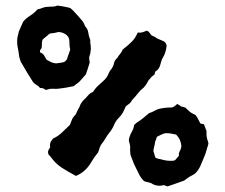

<svg xmlns="http://www.w3.org/2000/svg" viewBox="-20 -638 809 689"><path d="M306 -462Q306 -458 304 -446Q303 -442 301.5 -438.5Q300 -435 300 -430Q300 -426 300.5 -422.5Q301 -419 302 -414Q299 -404 295.5 -393Q292 -382 288 -371Q283 -365 277 -358.5Q271 -352 265 -345Q261 -341 255.5 -337.5Q250 -334 245 -329Q238 -328 230 -326Q222 -324 214 -323Q204 -322 195.5 -320.5Q187 -319 178 -319Q173 -320 168.5 -319.5Q164 -319 159 -319Q155 -318 151 -317Q147 -316 145 -315Q141 -317 137.5 -319.5Q134 -322 129 -322Q128 -322 126 -322Q124 -322 123 -323Q119 -329 112 -332.5Q105 -336 99 -343Q78 -375 59 -409Q55 -414 53 -420.5Q51 -427 49 -434Q48 -443 46.5 -452.5Q45 -462 43 -471Q40 -489 43 -506Q44 -511 45.5 -516Q47 -521 48 -526Q52 -534 55.5 -543Q59 -552 63 -560Q74 -573 88.5 -582Q103 -591 114 -604Q121 -606 125 -607Q129 -608 133 -610Q144 -614 158 -614Q166 -614 172.5 -614.5Q179 -615 186 -618Q195 -617 203.5 -615.5Q212 -614 221 -612Q226 -611 229.5 -610Q233 -609 236 -606Q243 -600 248.5 -593.5Q254 -587 260 -581Q268 -572 275 -563.5Q282 -555 285 -544Q295 -534 296.5 -522.5Q298 -511 302 -500Q304 -497 304 -492.5Q304 -488 304 -484Q305 -479 305.5 -474Q306 -469 306 -462ZM578 -475Q577 -464 574 -453Q571 -442 565 -432Q561 -426 559 -419Q557 -412 555 -405Q551 -389 537 -381Q536 -377 535.5 -375Q535 -373 534 -370Q523 -363 518 -355Q514 -352 512 -348Q510 -344 507 -339Q505 -335 502 -331.5Q499 -328 496 -324Q484 -315 474.5 -302.5Q465 -290 454 -279Q451 -272 444.5 -266.5Q438 -261 431 -256Q430 -253 428.5 -249.5Q427 -246 425 -243Q420 -229 407 -216Q394 -203 388 -187Q382 -173 371 -160Q364 -151 358.5 -141.5Q353 -132 346 -123Q342 -119 338 -109Q337 -105 335.5 -100.5Q334 -96 332 -91Q317 -73 305 -52Q285 -20 253 -7Q250 -7 250 -8Q237 -15 225 -22Q213 -29 202 -36Q193 -42 184.5 -49.5Q176 -57 169 -66Q165 -71 161.5 -75.5Q158 -80 154 -84Q151 -92 153.5 -98Q156 -104 160 -109Q157 -126 167 -136Q171 -143 177 -144Q186 -149 193 -154.5Q200 -160 207 -167Q213 -173 219.5 -179Q226 -185 231 -190Q237 -207 239.5 -212Q242 -217 252 -228Q258 -242 266 -256Q268 -263 271.5 -268Q275 -273 279 -278Q288 -286 295 -294.5Q302 -303 313 -308Q315 -308 317 -313Q323 -322 331.5 -330Q340 -338 348 -345Q364 -358 370 -375Q373 -383 381 -392Q385 -398 388 -406Q390 -422 401 -430Q405 -438 411 -444.5Q417 -451 420 -460Q437 -473 451.5 -487Q466 -501 474 -521Q485 -520 492.5 -522.5Q500 -525 507 -528Q514 -525 517 -520Q520 -515 524 -511Q528 -509 533.5 -506.5Q539 -504 544 -500Q549 -498 554.5 -495.5Q560 -493 565 -491Q575 -487 578 -475ZM232 -460Q230 -468 229.5 -475Q229 -482 229 -489Q229 -509 210 -518Q200 -523 189 -523Q183 -521 181 -521Q172 -519 164.5 -518.5Q157 -518 152 -512L135 -498Q131 -494 130.5 -486Q130 -478 130 -471Q130 -465 126 -461Q122 -457 124 -450Q137 -445 141 -434Q143 -430 145 -427.5Q147 -425 148 -423Q153 -421 156.5 -419Q160 -417 163 -415Q171 -412 177.5 -411Q184 -410 191 -412Q196 -412 204 -414Q211 -415 214.5 -418.5Q218 -422 221 -427Q223 -435 226.5 -444Q230 -453 232 -460ZM728 -123Q727 -119 726 -115Q725 -111 723 -106Q719 -89 712 -73Q705 -57 698 -40Q693 -30 686 -21.5Q679 -13 668 -8Q660 -4 653 1Q646 6 641 10Q625 16 610 21Q595 26 581 31Q579 30 577 29.5Q575 29 573 28Q568 25 560 28Q553 29 544.5 28Q536 27 529 23Q522 18 513.5 16.5Q505 15 497 12Q486 1 479.5 -11.5Q473 -24 467 -37Q461 -48 457 -59.5Q453 -71 448 -83Q447 -90 447 -98Q447 -106 447 -114Q446 -121 443.5 -128.5Q441 -136 445 -147Q447 -155 453.5 -166Q460 -177 461 -189Q465 -192 467 -194.5Q469 -197 471 -198Q484 -206 494 -214.5Q504 -223 515 -232Q520 -234 524.5 -235.5Q529 -237 532 -239Q543 -246 556 -248.5Q569 -251 582 -252Q587 -252 591.5 -252Q596 -252 600 -253Q608 -257 616 -265Q620 -263 623.5 -260.5Q627 -258 630 -256Q634 -255 638 -254Q642 -253 645 -252Q650 -248 653.5 -244Q657 -240 661 -237Q666 -233 671.5 -230.5Q677 -228 682 -225Q687 -218 691 -210.5Q695 -203 699 -195Q703 -194 705.5 -193.5Q708 -193 712 -192Q714 -186 716.5 -180Q719 -174 721 -168Q721 -163 721 -157Q721 -151 722 -146Q723 -140 725 -134.5Q727 -129 728 -123ZM631 -114Q630 -125 625.5 -135.5Q621 -146 612 -155Q594 -159 584 -160Q574 -161 566 -158Q558 -155 543 -147Q542 -143 540.5 -139Q539 -135 537 -130Q536 -123 534.5 -116.5Q533 -110 531 -102V-93Q533 -90 534 -84.5Q535 -79 538 -72Q540 -71 543 -70Q546 -69 549 -68Q556 -67 562.5 -65Q569 -63 576 -62Q582 -61 587.5 -61Q593 -61 599 -61Q602 -61 608 -63Q612 -68 615.5 -71.5Q619 -75 622 -79Q621 -89 625.5 -96.5Q630 -104 631 -114Z"/></svg>

Font: Daruma Drop One
Style: Regular
Weight: 400
Designer: Maniackers Design
Version: Version 1.000